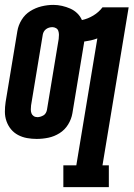

<svg xmlns="http://www.w3.org/2000/svg" viewBox="-25 -560 546 785"><path d="M234 205V116H287L373 -403Q360 -398 346.5 -395Q333 -392 319 -390Q319 -389 319 -388Q319 -387 319 -387L271 -97Q267 -73 253.5 -51Q240 -29 218.5 -15.5Q197 -2 173 3Q149 8 125 8Q105 8 85.5 4.5Q66 1 49 -8Q32 -17 20 -31.5Q8 -46 1.5 -64.5Q-5 -83 -5 -103Q-5 -123 -2 -143L46 -433Q50 -457 63.5 -479Q77 -501 98.5 -514.5Q120 -528 144.5 -534Q169 -540 193 -540Q211 -540 228.5 -536Q246 -532 262 -525Q278 -518 290.5 -506Q303 -494 310 -478Q334 -483 356.5 -496.5Q379 -510 394 -530H501L394 116H420V205ZM128 -81Q134 -81 140.5 -83Q147 -85 153 -88.5Q159 -92 162.5 -98.5Q166 -105 167 -111L215 -401Q216 -409 216 -417.5Q216 -426 213.5 -433.5Q211 -441 204 -445Q197 -449 189 -449Q182 -449 175.5 -447Q169 -445 163.5 -441Q158 -437 154.5 -431Q151 -425 150 -419L102 -129Q101 -121 101 -112.5Q101 -104 103.5 -97Q106 -90 112.5 -85.5Q119 -81 128 -81Z"/></svg>

Font: Iosevka Curly Slab XBdObl
Style: Regular
Weight: 800
Italic angle: -9°
Monospace: yes
Designer: Belleve Invis
Foundry: Belleve Invis
Version: Version 11.1.0; ttfautohint (v1.8.3)